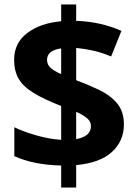

<svg xmlns="http://www.w3.org/2000/svg" viewBox="-20 -779 612 857"><path d="M253 -40Q188 -42 137 -52.5Q86 -63 44 -82V-211Q85 -191 143 -174.5Q201 -158 253 -155V-306Q176 -336 129.5 -364.5Q83 -393 63 -428Q43 -463 43 -512Q43 -587 101.5 -631.5Q160 -676 253 -684V-759H320V-686Q431 -682 522 -641L476 -527Q436 -544 395.5 -553Q355 -562 320 -565V-421Q374 -401 423 -377.5Q472 -354 502.5 -318Q533 -282 533 -223Q533 -150 480 -101Q427 -52 320 -42V58H253ZM253 -563Q190 -554 190 -512Q190 -491 205 -477Q220 -463 253 -448ZM320 -158Q386 -170 386 -216Q386 -236 369.5 -250.5Q353 -265 320 -280Z"/></svg>

Font: Noto Sans Kayah Li
Style: Bold
Weight: 700
Designer: Monotype Design Team, Sérgio Martins
Foundry: Monotype Imaging Inc.
Version: Version 2.002; ttfautohint (v1.8.4.7-5d5b)